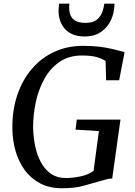

<svg xmlns="http://www.w3.org/2000/svg" viewBox="-20 -996 718 1024"><path d="M311 8Q242.5 8 192.8 -18.8Q143 -45.5 110.8 -90.5Q78.5 -135.5 62.8 -191.5Q47 -247.5 46 -306Q44.5 -407 72.2 -489Q100 -571 150.8 -629.8Q201.5 -688.5 270.8 -720Q340 -751.5 422 -751.5Q475 -751.5 512.8 -746.5Q550.5 -741.5 577 -735.2Q603.5 -729 622 -724Q628 -722.5 633.5 -721Q639 -719.5 644.5 -718L615.5 -568H546L543 -671Q524 -683 495.8 -691.5Q467.5 -700 416.5 -700Q347.5 -700 298 -666.2Q248.5 -632.5 217.2 -576.5Q186 -520.5 171.2 -452.8Q156.5 -385 156.5 -317Q157.5 -265.5 167.5 -217.2Q177.5 -169 198.5 -130.2Q219.5 -91.5 252.2 -69Q285 -46.5 330.5 -46.5Q370.5 -46.5 411.8 -55.8Q453 -65 479 -84.5L507.5 -297L383 -304.5L389.5 -358H622.5L578.5 -44Q564 -44 545.8 -39Q527.5 -34 506.5 -28Q468.5 -17 422.8 -4.5Q377 8 311 8ZM431.5 -801.5Q391 -801.5 363.2 -814.8Q335.5 -828 319.2 -850.2Q303 -872.5 296.8 -899.2Q290.5 -926 293 -952.5Q294 -958.5 294 -964.5Q294 -970.5 295 -976.5H350Q346.5 -947 352.8 -923.8Q359 -900.5 379 -887.2Q399 -874 437 -874Q475.5 -874 496 -890.8Q516.5 -907.5 525.2 -931.2Q534 -955 536.5 -976.5H590.5Q590.5 -929.5 572.2 -889.8Q554 -850 518.8 -825.8Q483.5 -801.5 431.5 -801.5Z"/></svg>

Font: Merriweather 20pt
Style: Italic
Weight: 400
Italic angle: -7.8°
Version: Version 2.101